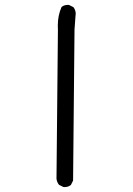

<svg xmlns="http://www.w3.org/2000/svg" viewBox="-20 -762 540 780"><path d="M242.2 -2Q257.8 -2 268.1 -10.7L276.9 -28.3L282.7 -641.1L286.6 -695.8Q287.6 -701.2 287.6 -706.1Q287.6 -720.7 278.3 -732.9L260.7 -741.7Q258.3 -742.2 255.9 -742.2Q240.2 -742.2 230 -733.4Q214.8 -699.2 214.8 -657.7Q214.8 -649.4 215.3 -640.6L209.5 -35.6Q211.4 -21.5 219.7 -11.2L237.3 -2.4Q239.7 -2 242.2 -2Z"/></svg>

Font: Bakudai
Style: Light
Weight: 300
Version: Version 1.48